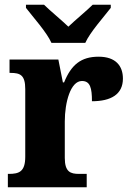

<svg xmlns="http://www.w3.org/2000/svg" viewBox="-20 -786 550 806"><path d="M196 -606H338C358 -651 416 -715 445 -753V-766H369C346 -743 295 -701 267 -674C239 -701 188 -743 165 -766H89V-753C118 -715 176 -651 196 -606ZM13 0H344V-56H312C276 -56 252 -64 252 -123V-276C252 -356 276 -446 324 -446C359 -446 366 -416 366 -361C446 -361 496 -390 496 -456C496 -509 466 -548 394 -548C320 -548 279 -514 249 -440H244L225 -536H20V-480H24C65 -480 86 -471 86 -412V-128C86 -65 60 -56 17 -56H13Z"/></svg>

Font: Noto Serif Devanagari SemiCondensed ExtraBold
Style: Regular
Weight: 800
Width: 4
Designer: Universal Thirst, Indian Type Foundry and the Monotype Design Team
Foundry: Monotype Imaging Inc.
Version: Version 2.004